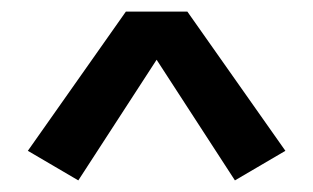

<svg xmlns="http://www.w3.org/2000/svg" viewBox="-20 -755 540 331"><path d="M115 -444 28 -495 197 -735H303L472 -495L385 -444L250 -652Z"/></svg>

Font: Iosevka Term Semibold
Style: Regular
Weight: 600
Monospace: yes
Designer: Belleve Invis
Foundry: Belleve Invis
Version: Version 31.4.0